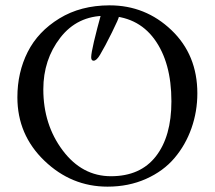

<svg xmlns="http://www.w3.org/2000/svg" viewBox="-20 -684 803 718"><path d="M354 -479Q341 -457 330 -457Q321 -457 321 -470Q321 -498 362 -646Q367 -664 387 -664Q401 -664 413 -650Q425 -636 425 -623Q425 -616 398.5 -562.5Q372 -509 354 -479ZM45 -320Q45 -413 83.5 -489.5Q122 -566 202 -615Q282 -664 390 -664Q524 -664 621 -571.5Q718 -479 718 -335Q718 -267 696 -204.5Q674 -142 632.5 -93Q591 -44 526 -15Q461 14 382 14Q247 14 146 -83Q45 -180 45 -320ZM375 -625Q269 -625 205.5 -543Q142 -461 142 -350Q142 -218 214.5 -121.5Q287 -25 395 -25Q505 -25 563 -99.5Q621 -174 621 -305Q621 -451 557 -538Q493 -625 375 -625Z"/></svg>

Font: EB Garamond 08
Style: Regular
Weight: 400
Version: Version 0.016 ; ttfautohint (v1.5)